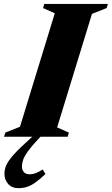

<svg xmlns="http://www.w3.org/2000/svg" viewBox="-58 -695 568 976"><path d="M220.5 -627.5 161 -654 167 -675H490.5L484 -654L409.5 -624.5L232.5 -47.5L292 -21L286 0H-37.5L-31 -21L43.5 -50.5ZM53.5 151Q53.5 168.5 63.5 179.8Q73.5 191 93.5 191Q109.5 191 124 185.2Q138.5 179.5 159 166.5L173 189.5Q128.5 231.5 99.8 246.5Q71 261.5 37 261.5Q2 261.5 -16.8 239.8Q-35.5 218 -35.5 188Q-35.5 171.5 -29.5 153Q-23.5 134.5 -1.5 106.5Q20.5 78.5 67.5 35.5L134.5 -26H172L135.5 13Q100.5 50.5 83 75.2Q65.5 100 59.5 117.8Q53.5 135.5 53.5 151Z"/></svg>

Font: Newsreader 24pt ExtraBold
Style: Italic
Weight: 800
Italic angle: -17°
Designer: Hugues Gentile
Foundry: Production Type
Version: Version 1.003